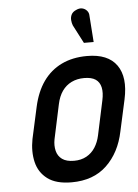

<svg xmlns="http://www.w3.org/2000/svg" viewBox="-52 -754 580 805"><g transform="rotate(-5 237.5 -351.5)"><path d="M352 -680Q352 -692 344 -701Q336 -710 324 -712.5Q312 -715 298 -708Q284 -702 278.5 -691Q273 -680 274 -667.5Q275 -655 279 -645L319 -568H360ZM439 -185 468 -317Q488 -409 451.5 -460.5Q415 -512 327 -512Q266 -512 219.5 -489.5Q173 -467 142.5 -424Q112 -381 98 -317L69 -185Q59 -133 69.5 -88.5Q80 -44 116 -17Q152 10 217 10Q309 10 365 -43.5Q421 -97 439 -185ZM375 -321 344 -176Q338 -148 324 -126Q310 -104 287.5 -91.5Q265 -79 235 -79Q203 -79 185 -92Q167 -105 161.5 -127.5Q156 -150 161 -176L192 -321Q199 -354 214.5 -376Q230 -398 253.5 -409.5Q277 -421 307 -421Q338 -421 355 -409.5Q372 -398 377 -375.5Q382 -353 375 -321Z"/></g></svg>

Font: Advent Pro SemiBold
Style: Italic
Weight: 600
Italic angle: -12°
Version: Version 3.000